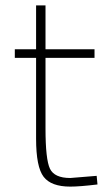

<svg xmlns="http://www.w3.org/2000/svg" viewBox="-20 -683 412 713"><path d="M331 -468H149V-206Q149 -91 165.5 -56.5Q182 -22 241 -22L339 -30L342 2Q276 10 241 10Q170 10 142 -26.5Q114 -63 114 -168V-468H35V-500H114V-663H149V-500H331Z"/></svg>

Font: TypoPRO Titillium Text
Style: 1 wt
Weight: 100
Designer: Accademia di Belle Arti di Urbino and others
Foundry: Accademia di Belle Arti di Urbino and others.
Version: Version 25.000